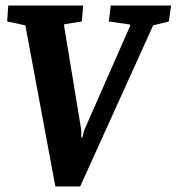

<svg xmlns="http://www.w3.org/2000/svg" viewBox="-20 -668 641 697"><path d="M181 9 72 -576 6 -590 10 -648H282L277 -590L213 -580V-572L275 -196V-169H279L286 -196L452 -573V-579L375 -590L382 -648H601L593 -590L536 -576L271 9Z"/></svg>

Font: Faustina VF Beta
Style: Italic
Weight: 400
Italic angle: -8°
Designer: Alfonso Garcia
Foundry: Omnibus-Type
Version: Version 1.006